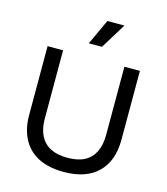

<svg xmlns="http://www.w3.org/2000/svg" viewBox="-129 -988 960 1101"><g transform="rotate(15 351.0 -437.5)"><path d="M351 13Q298 13 254 1.5Q210 -10 177 -32.5Q144 -55 122 -87Q100 -119 88.5 -160Q77 -201 77 -251V-660H169V-255Q169 -195 189.5 -154Q210 -113 250.5 -92Q291 -71 351 -71Q413 -71 453 -92Q493 -113 513 -154.5Q533 -196 533 -255V-660H625V-251Q625 -125 554.5 -56Q484 13 351 13ZM379 -737H301L371 -888H472Z"/></g></svg>

Font: Bricolage Grotesque 24pt
Style: Regular
Weight: 400
Designer: Mathieu Triay
Foundry: Atelier Triay
Version: Version 1.001;gftools[0.9.33.dev8+g029e19f]